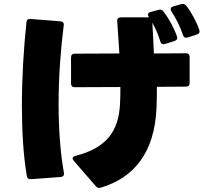

<svg xmlns="http://www.w3.org/2000/svg" viewBox="-20 -892 1040 973"><path d="M931 -702 977 -717C989 -721 994 -728 990 -740C978 -778 949 -832 923 -864C916 -872 908 -874 898 -871L857 -859C849 -857 845 -852 845 -846C845 -842 846 -838 849 -834C871 -801 895 -753 907 -715C911 -703 919 -698 931 -702ZM491 59C661 8 763 -121 773 -342C775 -378 775 -415 775 -452L922 -453C935 -453 941 -459 941 -472V-603C941 -615 935 -622 922 -622L760 -621C757 -678 755 -731 752 -777C769 -747 783 -714 792 -683C795 -671 804 -665 816 -669L864 -684C876 -688 881 -696 877 -707C863 -748 834 -802 808 -834C802 -843 794 -845 783 -842L743 -831C734 -829 730 -824 730 -818C730 -814 731 -810 734 -806C734 -805 735 -805 735 -804C734 -804 733 -804 732 -804H592C580 -804 573 -797 574 -785C577 -737 581 -680 585 -621L359 -620C346 -620 340 -613 340 -601V-469C340 -457 346 -450 359 -450L590 -451C590 -420 590 -390 588 -361C580 -227 520 -142 362 -102C353 -100 348 -95 348 -89C348 -86 350 -81 354 -77L465 51C472 60 480 62 491 59ZM137 16 287 5C300 4 306 -4 304 -16C285 -121 277 -243 277 -364C277 -506 288 -647 303 -764C305 -776 298 -783 286 -784L134 -796C122 -797 115 -791 114 -779C100 -647 91 -499 91 -356C91 -229 98 -106 116 0C118 12 125 17 137 16Z"/></svg>

Font: LINE Seed JP App_OTF ExtraBold
Style: Regular
Weight: 800
Designer: LINE & Fontrix & Fontworks
Version: Version 1.013